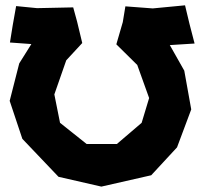

<svg xmlns="http://www.w3.org/2000/svg" viewBox="-20 -691 756 726"><path d="M17.6 -530.3 98.6 -524.4 52.7 -451.2 16.6 -309.6 64.5 -166 201.2 -22.5 363.3 14.6 551.8 -28.3 649.4 -133.8 703.1 -277.3 676.8 -423.8 622.1 -520.5 715.8 -526.4 696.3 -601.6 679.7 -670.9 557.6 -659.2 454.1 -667 444.3 -607.4 419.9 -523.4 499 -445.3 543.9 -320.3 515.6 -226.6 421.9 -146.5H307.6L207 -226.6L185.5 -334L230.5 -462.9L291 -528.3L271.5 -609.4L256.8 -663.1L120.1 -660.2L41 -668L28.3 -596.7Z"/></svg>

Font: MaokenAssortedSans-TC
Style: Regular
Weight: 500
Version: Version 0.83